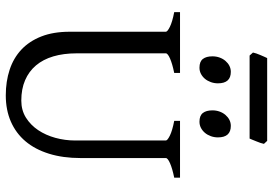

<svg xmlns="http://www.w3.org/2000/svg" viewBox="-166 -804 985 694"><g transform="rotate(90 327.0 -457.5)"><path d="M622.6 -594.2Q589.4 -587.4 570.6 -579.1Q551.8 -570.8 551.8 -564V-255.9Q551.8 -191.9 536.1 -141.6Q520.5 -91.3 491.2 -56.6Q461.9 -22 419.9 -3.7Q377.9 14.6 325.2 14.6Q274.9 14.6 232.7 0.7Q190.4 -13.2 159.9 -41.7Q129.4 -70.3 112.3 -113.8Q95.2 -157.2 95.2 -216.8V-564Q95.2 -569.8 77.4 -578.6Q59.6 -587.4 24.4 -594.2V-615.2H244.1V-594.2Q210.9 -587.4 192.1 -579.1Q173.3 -570.8 173.3 -564V-241.2Q173.3 -194.3 184.3 -157.2Q195.3 -120.1 217 -94.5Q238.8 -68.8 270.5 -55.2Q302.2 -41.5 344.2 -41.5Q378.9 -41.5 405.8 -58.3Q432.6 -75.2 450.9 -102.5Q469.2 -129.9 478.8 -164.8Q488.3 -199.7 488.3 -235.8V-564Q488.3 -569.8 470.5 -578.6Q452.6 -587.4 417.5 -594.2V-615.2H622.6ZM477.1 -752.4Q477.1 -738.8 472.7 -726.6Q468.3 -714.4 460.7 -705.3Q453.1 -696.3 442.9 -690.9Q432.6 -685.5 420.4 -685.5Q398.4 -685.5 388.9 -697.8Q379.4 -710 379.4 -732.4Q379.4 -746.1 383.8 -758.3Q388.2 -770.5 396 -779.5Q403.8 -788.6 413.8 -793.7Q423.8 -798.8 435.5 -798.8Q477.1 -798.8 477.1 -752.4ZM281.7 -752.4Q281.7 -738.8 277.3 -726.6Q272.9 -714.4 265.4 -705.3Q257.8 -696.3 247.6 -690.9Q237.3 -685.5 225.1 -685.5Q203.1 -685.5 193.6 -697.8Q184.1 -710 184.1 -732.4Q184.1 -746.1 188.5 -758.3Q192.9 -770.5 200.7 -779.5Q208.5 -788.6 218.5 -793.7Q228.5 -798.8 240.2 -798.8Q281.7 -798.8 281.7 -752.4ZM500.5 -918.5Q499.5 -913.1 497.1 -906Q494.6 -898.9 491.7 -891.8Q488.8 -884.8 486.1 -877.9Q483.4 -871.1 481.4 -866.7H181.2L170.4 -878.9Q171.4 -884.3 173.8 -891.1Q176.3 -897.9 179.2 -905Q182.1 -912.1 185.1 -918.7Q188 -925.3 190.4 -930.2H489.7Z"/></g></svg>

Font: Gentium Plus Afr
Style: Regular
Weight: 400
Designer: J. Victor Gaultney, Annie Olsen, Iska Routamaa, Becca Hirsbrunner
Foundry: SIL International
Version: Version 5.000